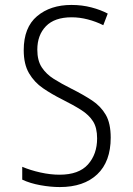

<svg xmlns="http://www.w3.org/2000/svg" viewBox="-20 -746 540 777"><path d="M222 11Q185 11 143.5 3.5Q102 -4 70 -19V-71Q103 -57 143.5 -48Q184 -39 221 -39Q299 -39 336 -80.5Q373 -122 373 -186Q373 -229 356.5 -255Q340 -281 308.5 -301Q277 -321 231 -344Q189 -365 154 -389Q119 -413 97.5 -449.5Q76 -486 76 -543Q76 -635 130 -680.5Q184 -726 269 -726Q312 -726 350 -716Q388 -706 416 -691L398 -644Q368 -659 335 -667.5Q302 -676 270 -676Q201 -676 166 -640Q131 -604 131 -545Q131 -501 149 -473.5Q167 -446 198 -426.5Q229 -407 269 -387Q317 -363 352.5 -339.5Q388 -316 408 -281.5Q428 -247 428 -189Q428 -92 373.5 -40.5Q319 11 222 11Z"/></svg>

Font: Noto Sans Mono ExtraCondensed Light
Style: Regular
Weight: 300
Width: 2
Designer: Monotype Design Team
Foundry: Monotype Imaging Inc.
Version: Version 2.014; ttfautohint (v1.8.4.7-5d5b)